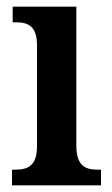

<svg xmlns="http://www.w3.org/2000/svg" viewBox="-20 -556 337 576"><path d="M16 0H283V-47H273C235 -47 209 -59 209 -120V-536H18V-489H29C65 -489 91 -477 91 -420V-117C91 -59 64 -47 26 -47H16Z"/></svg>

Font: Noto Serif Georgian Condensed SemiBold
Style: Regular
Weight: 600
Width: 3
Designer: Monotype Design Team, Akaki Razmadze
Foundry: Google LLC
Version: Version 2.003